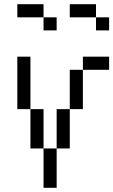

<svg xmlns="http://www.w3.org/2000/svg" viewBox="-20 -895 540 915"><path d="M500 -562.5V-625H375V-562.5H312.5V-375H250V-187.5H187.5V0H250V-187.5H312.5V-375H375V-562.5ZM250 -750V-812.5H187.5V-750ZM500 -750V-812.5H437.5V-750ZM187.5 -187.5V-375H125V-187.5ZM125 -375Q125 -375 125 -625H62.5Q62.5 -625 62.5 -375ZM187.5 -812.5V-875H62.5V-812.5ZM437.5 -812.5V-875H312.5V-812.5Z"/></svg>

Font: CalcUnifontExMono
Style: Regular
Weight: 500
Version: Version 15.0.06